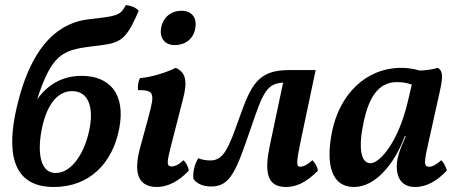

<svg xmlns="http://www.w3.org/2000/svg" viewBox="-20 -738 1834 767"><path d="M342 -552C456 -566 478 -563 534 -695C523 -708 505 -715 483 -718C460 -674 446 -674 335 -661C229 -649 109 -576 47 -310C7 -138 23 9 195 9C340 9 430 -89 456 -223C484 -366 415 -435 306 -435C232 -435 172 -402 130 -343H129C186 -519 229 -538 342 -552ZM268 -374C332 -374 357 -312 336 -215C315 -118 262 -47 203 -47C128 -47 130 -161 153 -248C173 -324 212 -374 268 -374Z M678 -558C722 -558 753 -584 760 -624C768 -669 745 -695 705 -695C663 -695 632 -669 624 -628C616 -586 638 -558 678 -558ZM607 9C650 9 694 -14 734 -56C732 -73 723 -89 713 -98C694 -80 678 -73 666 -73C645 -73 646 -89 662 -151L711 -342C731 -418 720 -450 682 -467C646 -449 584 -429 539 -426C532 -412 530 -395 531 -378C596 -378 599 -367 574 -274L539 -145C516 -59 524 9 607 9Z M1228 -98C1212 -83 1194 -72 1179 -72C1164 -72 1163 -87 1180 -169L1241 -458H1133C1009 -458 982 -396 936 -267C893 -146 874 -97 820 -97C809 -97 787 -99 772 -106C756 -80 749 -45 753 -23C764 -7 787 7 823 7C901 7 923 -54 982 -226C1031 -369 1045 -404 1111 -408L1059 -162C1037 -59 1041 9 1122 9C1163 9 1202 -8 1250 -56C1248 -72 1239 -87 1228 -98Z M1743 -98C1721 -79 1708 -72 1694 -72C1674 -72 1673 -86 1689 -157L1737 -373C1753 -443 1745 -457 1729 -467C1709 -461 1683 -457 1657 -456C1638 -462 1610 -467 1584 -467C1438 -467 1335 -357 1306 -210C1280 -77 1306 9 1394 9C1479 9 1556 -82 1597 -194H1601C1591 -171 1577 -139 1572 -119C1557 -68 1561 9 1638 9C1687 9 1729 -18 1765 -57C1761 -72 1753 -88 1743 -98ZM1460 -86C1422 -86 1410 -145 1433 -252C1452 -340 1487 -410 1565 -410C1585 -410 1607 -407 1625 -400L1610 -336C1572 -170 1497 -86 1460 -86Z"/></svg>

Font: Vollkorn Semibold
Style: Italic
Weight: 600
Italic angle: -11°
Designer: Friedrich Althausen
Foundry: Friedrich Althausen
Version: Version 4.015;PS 004.015;hotconv 1.0.88;makeotf.lib2.5.64775